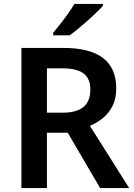

<svg xmlns="http://www.w3.org/2000/svg" viewBox="-20 -958 683 978"><path d="M300 -714Q438 -714 505 -662.5Q572 -611 572 -508Q572 -456 553.5 -419Q535 -382 504.5 -357Q474 -332 438 -317L638 0H490L325 -282H219V0H89V-714ZM296 -610H219V-384H299Q369 -384 404.5 -412.5Q440 -441 440 -502Q440 -558 405.5 -584Q371 -610 296 -610ZM504 -928Q487 -909 456.5 -880.5Q426 -852 393 -824Q360 -796 335 -778H251V-791Q266 -809 286.5 -835Q307 -861 326.5 -888.5Q346 -916 359 -938H504Z"/></svg>

Font: Noto Sans Lao Looped SemiBold
Style: Regular
Weight: 600
Designer: Mark Frömberg, Ben Mitchell
Foundry: The Fontpad Ltd
Version: Version 1.002; ttfautohint (v1.8.4.7-5d5b)